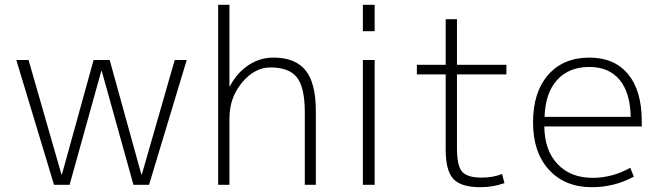

<svg xmlns="http://www.w3.org/2000/svg" viewBox="-20 -770 2742 800"><path d="M99 -520 236 -43H238L370 -520H437L569 -43H571L708 -520H758L601 0H536L404 -474H402L270 0H205L48 -520Z M936 -750V-411H938Q967 -466 1014.5 -498Q1062 -530 1119 -530Q1210 -530 1253 -477Q1296 -424 1296 -307V0H1250V-303Q1250 -405 1217.5 -447Q1185 -489 1107 -489Q1041 -489 988.5 -426Q936 -363 936 -277V0H889V-750Z M1492 -640V-750H1541V-640ZM1492 0V-520H1541V0Z M1884 -690V-500H2090V-460H1884V-153Q1884 -78 1906 -54Q1928 -30 1987 -30Q2034 -30 2072 -45L2082 -7Q2034 10 1982 10Q1901 10 1869 -24.5Q1837 -59 1837 -147V-460H1717V-500H1837V-690Z M2248 -243Q2249 -143 2303.5 -86Q2358 -29 2449 -29Q2532 -29 2606 -71L2621 -34Q2540 10 2446 10Q2334 10 2267.5 -62.5Q2201 -135 2201 -260Q2201 -386 2264 -458Q2327 -530 2436 -530Q2540 -530 2597 -461Q2654 -392 2654 -265V-243ZM2249 -283H2608Q2606 -384 2561.5 -437.5Q2517 -491 2436 -491Q2350 -491 2301 -436.5Q2252 -382 2249 -283Z"/></svg>

Font: M PLUS 1p Light
Style: Regular
Weight: 300
Version: Version 1.061